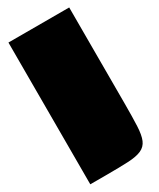

<svg xmlns="http://www.w3.org/2000/svg" viewBox="-181 -660 682 821"><g transform="rotate(-30 160.0 -250.0)"><path d="M10 100V-600H310V-125Q310 -58 308 -15Q306 28 296 51.5Q286 75 262.5 85.5Q239 96 197 98Q155 100 88 100Z"/></g></svg>

Font: Badeen Display
Style: Regular
Weight: 400
Version: Version 1.000; ttfautohint (v1.8.4.7-5d5b)